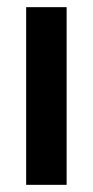

<svg xmlns="http://www.w3.org/2000/svg" viewBox="-20 -516 260 536"><path d="M53 0V-496H166V0Z"/></svg>

Font: Rethink Sans SemiBold
Style: Regular
Weight: 600
Designer: The Rethink Sans project authors (Hans Thiessen). DM Sans designed by Colophon Foundry.
Foundry: Rethink Communications LLC
Version: Version 1.001